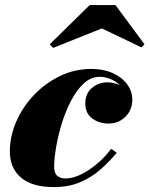

<svg xmlns="http://www.w3.org/2000/svg" viewBox="-20 -750 607 780"><path d="M198.5 10Q110 10 65 -28.8Q20 -67.5 20 -134.5Q20 -196 46 -255.8Q72 -315.5 117.8 -363.8Q163.5 -412 223.5 -441Q283.5 -470 351.5 -470Q400 -470 437.5 -453.2Q475 -436.5 496.2 -408Q517.5 -379.5 517.5 -345Q517.5 -303.5 489.5 -275.8Q461.5 -248 421 -248Q383.5 -248 355 -268.5Q326.5 -289 326.5 -330Q326.5 -369.5 353.2 -392.5Q380 -415.5 416.5 -415.5Q436.5 -415.5 459.8 -407.2Q483 -399 499.8 -383.2Q516.5 -367.5 516.5 -345H494Q494 -372 477.2 -393Q460.5 -414 435.5 -426Q410.5 -438 385 -438Q349.5 -438 320.5 -411.2Q291.5 -384.5 269 -341.5Q246.5 -298.5 231.2 -248.8Q216 -199 208 -152.2Q200 -105.5 200 -72.5Q200 -46 213 -35.5Q226 -25 245.5 -25Q276.5 -25 310.8 -42.2Q345 -59.5 377 -87Q409 -114.5 431.5 -145.5L454.5 -129.5Q427.5 -97 392 -64.8Q356.5 -32.5 309 -11.2Q261.5 10 198.5 10ZM196 -555.5 182 -570 344.5 -729.5H449L567 -570L554.5 -557.5L394 -634.5Z"/></svg>

Font: Bodoni Moda 9pt Black
Style: Italic
Weight: 900
Italic angle: -13°
Designer: Owen Earl
Foundry: indestructible type
Version: Version 2.004